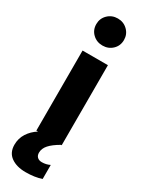

<svg xmlns="http://www.w3.org/2000/svg" viewBox="-245 -749 757 997"><g transform="rotate(30 133.5 -250.5)"><path d="M52 -635Q52 -669 76 -692.5Q100 -716 135 -716Q170 -716 194 -692.5Q218 -669 218 -635Q218 -600 194 -577Q170 -554 135 -554Q100 -554 76 -577Q52 -600 52 -635ZM165 128Q191 128 213 117V201Q173 215 118 215Q64 215 30.5 191Q-3 167 -3 120Q-3 82 16.5 51.5Q36 21 69 0H59V-480H211V0H207Q167 23 147.5 45Q128 67 128 92Q128 109 138 118.5Q148 128 165 128Z"/></g></svg>

Font: Prompt SemiBold
Style: Regular
Weight: 600
Designer: Katatrad Team
Foundry: CadsonDemak
Version: Version 1.000